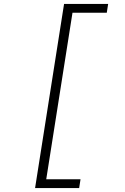

<svg xmlns="http://www.w3.org/2000/svg" viewBox="-20 -850 640 980"><path d="M159 110 307 -830H532L525 -785H350L216 65H391L384 110Z"/></svg>

Font: JetBrains Mono NL Thin
Style: Italic
Weight: 100
Italic angle: -9°
Monospace: yes
Designer: Philipp Nurullin, Konstantin Bulenkov
Foundry: JetBrains
Version: Version 2.305; ttfautohint (v1.8.4.7-5d5b)